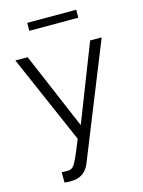

<svg xmlns="http://www.w3.org/2000/svg" viewBox="-136 -789 814 1091"><g transform="rotate(-15 271.0 -243.0)"><path d="M104.7 160Q118.9 160.7 131.7 161.3Q144.6 161.9 151 159.8Q163.5 158.4 174 146.3Q184.5 134.3 199.9 100.3Q215.3 66.3 241.5 0L14.6 -521.1H86.8L278.4 -70.2L454.4 -521.1H522.3L252.1 151.4Q244.6 170.3 230.8 186.7Q216.9 203.1 196.3 212.7Q175.6 222.4 146.4 222.9Q137.4 223.5 127.6 223.3Q117.8 223 104.7 220.9ZM134.8 -663.4V-710.2H423.3V-663.4Z"/></g></svg>

Font: Raleway Thin
Style: Regular
Weight: 100
Designer: Matt McInerney, Pablo Impallari, Rodrigo Fuenzalida
Foundry: Matt McInerney, Pablo Impallari, Rodrigo Fuenzalida
Version: Version 4.026